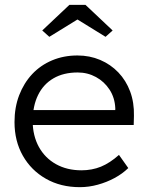

<svg xmlns="http://www.w3.org/2000/svg" viewBox="-20 -764 612 794"><path d="M310.3 10Q230.9 10 170 -24.7Q109 -59.3 74.5 -120Q40 -180.7 40 -259Q40 -320 59.3 -370.3Q78.7 -420.7 113.1 -457.5Q147.6 -494.3 195.6 -514.5Q243.6 -534.6 300.2 -534.6Q350.9 -534.6 394.2 -516.2Q437.6 -497.7 469.4 -464.5Q501.2 -431.3 518.2 -385.7Q535.2 -340 533.9 -285L532.9 -247.1H94.4L79.2 -308.9H470.2L456.2 -291.9L456.8 -316.2Q454.9 -359.7 433.2 -393.1Q411.5 -426.5 376.9 -445.4Q342.3 -464.3 301.3 -464.3Q242.5 -464.3 201 -440Q159.4 -415.8 137.4 -370.9Q115.4 -326 115 -263.7Q115.4 -202.6 140.7 -156.5Q166.1 -110.5 211.6 -85.1Q257.2 -59.7 316.9 -59.7Q360.3 -59.7 397.3 -74.7Q434.3 -89.8 472 -123.4L510.5 -69Q486.2 -45.3 453.7 -27.8Q421.2 -10.3 384.4 -0.2Q347.6 10 310.3 10ZM184 -611.7 154.7 -638 267 -743.9H333.5L445.8 -638L416.5 -611.7L287.9 -691.1H312.9Z"/></svg>

Font: Lexend Medium
Style: Regular
Weight: 500
Designer: Bonnie Shaver-Troup, Thomas Jockin
Foundry: Lexend
Version: Version 1.005